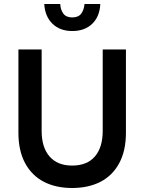

<svg xmlns="http://www.w3.org/2000/svg" viewBox="-20 -928 721 959"><path d="M340 11Q259 11 199 -20Q139 -51 105.5 -113Q72 -175 72 -265V-681H188V-274Q188 -192 227.5 -146.5Q267 -101 340 -101Q415 -101 454 -146.5Q493 -192 493 -274V-681H609V-265Q609 -175 575.5 -113Q542 -51 482 -20Q422 11 340 11ZM341 -773Q280 -773 242.5 -809Q205 -845 201 -908H281Q282 -880 296 -860.5Q310 -841 341 -841Q372 -841 386 -860.5Q400 -880 402 -908H481Q478 -845 440.5 -809Q403 -773 341 -773Z"/></svg>

Font: Gabarito Medium
Style: Regular
Weight: 500
Designer: Leandro Assis / Alvaro Franca / Felipe Casaprima
Foundry: Naipe Foundry
Version: Version 1.000